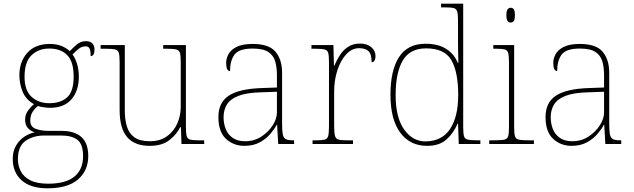

<svg xmlns="http://www.w3.org/2000/svg" viewBox="-20 -780 3436 1040"><path d="M237 240Q146 240 97.5 197Q49 154 49 80Q49 39 67 8.5Q85 -22 112.5 -40Q140 -58 168 -63Q146 -70 131 -86.5Q116 -103 116 -132Q116 -161 134 -184Q152 -207 164 -216Q121 -239 103 -282.5Q85 -326 85 -372Q85 -446 128 -494Q171 -542 250 -542Q286 -542 313 -531Q340 -520 358 -503Q372 -518 394 -537.5Q416 -557 445 -557Q470 -557 481 -544Q492 -531 492 -513Q492 -476 471 -476Q471 -505 465 -517Q459 -529 445 -529Q423 -529 407.5 -516.5Q392 -504 373 -485Q387 -466 397 -435Q407 -404 407 -364Q407 -289 367.5 -242.5Q328 -196 250 -196Q238 -196 216 -199Q194 -202 186 -206Q169 -193 156.5 -174Q144 -155 144 -126Q144 -93 174 -82Q204 -71 244 -71H313Q458 -71 458 65Q458 144 402.5 192Q347 240 237 240ZM247 -221Q309 -221 344 -253Q379 -285 379 -365Q379 -445 344.5 -481Q310 -517 247 -517Q189 -517 151 -481Q113 -445 113 -364Q113 -290 151 -255.5Q189 -221 247 -221ZM241 215Q336 215 383 176.5Q430 138 430 66Q430 1 399.5 -22.5Q369 -46 311 -46H220Q160 -46 118.5 -17Q77 12 77 82Q77 117 92.5 147.5Q108 178 144 196.5Q180 215 241 215Z M791 10Q709 10 668.5 -37.5Q628 -85 628 -184V-442Q628 -477 624 -492.5Q620 -508 604 -512Q588 -516 551 -516H525V-536H656V-181Q656 -134 667 -96Q678 -58 707.5 -36.5Q737 -15 791 -15Q847 -15 884 -41.5Q921 -68 940 -110.5Q959 -153 959 -202V-442Q959 -477 955 -492.5Q951 -508 935 -512Q919 -516 882 -516H864V-536H987V-94Q987 -60 991 -44Q995 -28 1009.5 -24Q1024 -20 1054 -20H1086V0H963L960 -91H956Q937 -52 897.5 -21Q858 10 791 10Z M1304 10Q1245 10 1204 -28Q1163 -66 1163 -146Q1163 -225 1219.5 -262Q1276 -299 1397 -303L1480 -306V-371Q1480 -414 1471 -446.5Q1462 -479 1434 -498Q1406 -517 1349 -517Q1275 -517 1250.5 -484.5Q1226 -452 1226 -395Q1205 -395 1205 -441Q1205 -462 1217 -485.5Q1229 -509 1260.5 -525.5Q1292 -542 1349 -542Q1437 -542 1472.5 -499.5Q1508 -457 1508 -386V-110Q1508 -73 1511.5 -53.5Q1515 -34 1527 -27Q1539 -20 1566 -20H1573V0H1487L1481 -104H1479Q1468 -83 1445.5 -56Q1423 -29 1388 -9.5Q1353 10 1304 10ZM1308 -15Q1357 -15 1395.5 -40Q1434 -65 1457 -101Q1480 -137 1480 -170V-283L1394 -280Q1316 -278 1272 -261Q1228 -244 1209.5 -214.5Q1191 -185 1191 -145Q1191 -111 1202.5 -81.5Q1214 -52 1240 -33.5Q1266 -15 1308 -15Z M1673 0V-20H1695Q1725 -20 1739.5 -24Q1754 -28 1758 -44.5Q1762 -61 1762 -98V-442Q1762 -477 1758 -492.5Q1754 -508 1738 -512Q1722 -516 1685 -516H1667V-536H1786L1789 -424H1791Q1803 -453 1820.5 -480.5Q1838 -508 1865 -526Q1892 -544 1930 -544Q1968 -544 1991 -524.5Q2014 -505 2014 -476Q2014 -463 2009 -453Q2004 -443 1993 -443Q1993 -487 1976 -503Q1959 -519 1925 -519Q1886 -519 1855.5 -486Q1825 -453 1807.5 -399.5Q1790 -346 1790 -284V-98Q1790 -61 1794.5 -44.5Q1799 -28 1813 -24Q1827 -20 1857 -20H1892V0Z M2293 10Q2201 10 2148 -61.5Q2095 -133 2095 -267Q2095 -399 2141.5 -471Q2188 -543 2285 -543Q2352 -543 2395.5 -516Q2439 -489 2459 -441H2463Q2462 -469 2461.5 -495.5Q2461 -522 2461 -543V-662Q2461 -699 2457 -715.5Q2453 -732 2438.5 -736Q2424 -740 2394 -740H2369V-760H2489V-94Q2489 -59 2493 -43.5Q2497 -28 2513 -24Q2529 -20 2566 -20H2582V0H2465L2461 -111H2459Q2437 -59 2398.5 -24.5Q2360 10 2293 10ZM2287 -14Q2376 -16 2419 -83Q2462 -150 2462 -265Q2462 -390 2425 -454Q2388 -518 2288 -518Q2200 -518 2161.5 -452Q2123 -386 2123 -264Q2123 -143 2169.5 -78Q2216 -13 2287 -14Z M2746 -658Q2736 -658 2729.5 -666Q2723 -674 2723 -698Q2723 -721 2729.5 -729.5Q2736 -738 2746 -738Q2757 -738 2763 -729.5Q2769 -721 2769 -698Q2769 -674 2763 -666Q2757 -658 2746 -658ZM2630 0V-20H2660Q2697 -20 2713 -24Q2729 -28 2733 -43.5Q2737 -59 2737 -94V-438Q2737 -475 2733 -491.5Q2729 -508 2714.5 -512Q2700 -516 2670 -516H2652V-536H2765V-94Q2765 -59 2769 -43.5Q2773 -28 2789.5 -24Q2806 -20 2842 -20H2872V0Z M3076 10Q3017 10 2976 -28Q2935 -66 2935 -146Q2935 -225 2991.5 -262Q3048 -299 3169 -303L3252 -306V-371Q3252 -414 3243 -446.5Q3234 -479 3206 -498Q3178 -517 3121 -517Q3047 -517 3022.5 -484.5Q2998 -452 2998 -395Q2977 -395 2977 -441Q2977 -462 2989 -485.5Q3001 -509 3032.5 -525.5Q3064 -542 3121 -542Q3209 -542 3244.5 -499.5Q3280 -457 3280 -386V-110Q3280 -73 3283.5 -53.5Q3287 -34 3299 -27Q3311 -20 3338 -20H3345V0H3259L3253 -104H3251Q3240 -83 3217.5 -56Q3195 -29 3160 -9.5Q3125 10 3076 10ZM3080 -15Q3129 -15 3167.5 -40Q3206 -65 3229 -101Q3252 -137 3252 -170V-283L3166 -280Q3088 -278 3044 -261Q3000 -244 2981.5 -214.5Q2963 -185 2963 -145Q2963 -111 2974.5 -81.5Q2986 -52 3012 -33.5Q3038 -15 3080 -15Z"/></svg>

Font: Noto Serif Myanmar Thin
Style: Regular
Weight: 100
Designer: Ben Mitchell and the Monotype Design Team
Foundry: Monotype Imaging Inc.
Version: Version 2.106; ttfautohint (v1.8.4.7-5d5b)